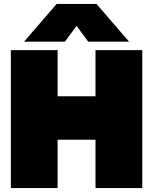

<svg xmlns="http://www.w3.org/2000/svg" viewBox="-20 -953 776 973"><path d="M267 -933H469L634 -742H427L368 -822L309 -742H102ZM35 -699H272V-465H464V-699H701V0H464V-245H272V0H35Z"/></svg>

Font: Prompt Black
Style: Regular
Weight: 900
Designer: Katatrad Team
Foundry: CadsonDemak
Version: Version 1.000